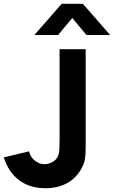

<svg xmlns="http://www.w3.org/2000/svg" viewBox="-20 -980 602 1015"><path d="M287 -795H162L306 -960H418L562 -795H437L362 -885ZM0 -148 134 -180Q137 -162 149.2 -146.2Q161.5 -130.5 179.2 -121.2Q197 -112 215 -112Q236 -112 257 -123.2Q278 -134.5 287 -156Q292.5 -169 293.8 -187.2Q295 -205.5 295 -240V-720H433V-240V-198.5Q433 -160.5 428.5 -136.2Q424 -112 409 -86Q379 -34.5 330.8 -9.8Q282.5 15 221 15Q136.5 15 80.2 -28Q24 -71 0 -148Z"/></svg>

Font: Hauora ExtraBold
Style: Regular
Weight: 800
Designer: Wayne Shih
Foundry: WCYS
Version: Version 1.001